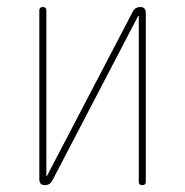

<svg xmlns="http://www.w3.org/2000/svg" viewBox="-20 -540 540 560"><path d="M110.4 0Q95.7 0 94.7 -15.6V-509.8Q94.7 -519.5 105 -519.5Q115.2 -519.5 115.2 -509.8V-27.3Q115.2 -26.4 116.2 -26.4Q117.2 -26.4 117.2 -27.3L367.2 -505.9Q374 -519.5 389.6 -519.5Q404.3 -519.5 405.3 -503.9V-9.8Q405.3 0 395 0Q384.8 0 384.8 -9.8V-493.2Q384.8 -494.1 383.8 -494.1Q382.8 -494.1 382.8 -493.2L132.8 -13.7Q126 0 110.4 0Z"/></svg>

Font: Rounded-X Mgen+ 1mn thin
Style: Regular
Weight: 100
Designer: [Source Han Sans]
Ryoko NISHIZUKA  (kana & ideographs); Paul D. Hunt (Latin, Greek & Cyrillic); Wenlong ZHANG  (bopomofo
Version: Version 1.059.20150602